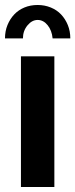

<svg xmlns="http://www.w3.org/2000/svg" viewBox="-23 -750 302 770"><path d="M128 -670Q105 -670 87 -648Q69 -626 69 -596H-3Q-3 -625 7 -649.5Q17 -674 34 -692Q51 -710 75 -720Q99 -730 128 -730Q156 -730 180.5 -720Q205 -710 222 -692Q239 -674 249 -649.5Q259 -625 259 -596H188Q185 -628 168 -649Q151 -670 128 -670ZM61 0V-524H195V0Z"/></svg>

Font: IngvarSans
Style: Bold
Weight: 700
Version: Version 3.000